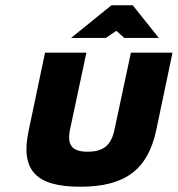

<svg xmlns="http://www.w3.org/2000/svg" viewBox="-20 -700 675 729"><path d="M89 -205C57 -56 113 9 285 9C455 9 541 -56 573 -205L635 -500H477L415 -209C403 -150 374 -124 313 -124C252 -124 234 -150 246 -209L308 -500H151ZM250 -556H382L422 -583L452 -556H583L484 -680H403Z"/></svg>

Font: LT Wave Text Black Italic
Style: Regular
Weight: 900
Designer: Daniel Lyons
Version: Version 2.5 (Glyphs App)